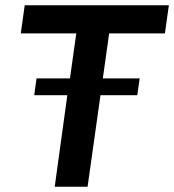

<svg xmlns="http://www.w3.org/2000/svg" viewBox="-20 -710 662 730"><path d="M395 -583 371 -412H511L502 -348H362L313 0H188L236 -348H110L119 -412H246L270 -583H59L74 -690H622L607 -583Z"/></svg>

Font: Exo 2.0 Semi Bold
Style: Italic
Weight: 600
Italic angle: -8°
Designer: Natanael Gama
Version: Version 1.001;PS 001.001;hotconv 1.0.70;makeotf.lib2.5.58329